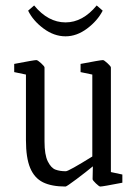

<svg xmlns="http://www.w3.org/2000/svg" viewBox="-20 -674 501 703"><path d="M75 -161V-401L32 -410V-440Q105 -454 113 -454Q118 -454 130.5 -442.5Q143 -431 143 -427V-156Q143 -107 155 -83Q167 -59 183 -53Q199 -47 221 -47Q231 -47 318 -101V-401L275 -410V-440Q348 -454 357 -454Q361 -454 373.5 -442.5Q386 -431 386 -427V-44L428 -35V-5Q356 9 347 9Q343 9 331 -2.5Q319 -14 319 -18L320 -65Q296 -45 260 -18Q224 9 220 9Q169 9 137.5 -6.5Q106 -22 90.5 -59Q75 -96 75 -161ZM83 -635 105 -654Q156 -592 220 -592Q283 -592 334 -654L356 -635Q337 -598 299 -569.5Q261 -541 220 -541Q178 -541 139.5 -569.5Q101 -598 83 -635Z"/></svg>

Font: Grenze Light
Style: Regular
Weight: 300
Designer: Renata Polastri
Foundry: Omnibus-Type
Version: Version 1.002; ttfautohint (v1.8)